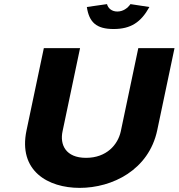

<svg xmlns="http://www.w3.org/2000/svg" viewBox="-20 -904 868 933"><path d="M193 -670 109 -271C67 -73 214 9 367 9C526 9 703 -78 744 -271L828 -670H652L567 -266C553 -201 498 -137 398 -137C299 -137 270 -201 284 -266L369 -670ZM402 -870 500 -884C505 -864 523 -848 550 -848C578 -848 600 -864 614 -884L706 -870C665 -796 616 -763 532 -763C448 -763 413 -796 402 -870Z"/></svg>

Font: LT Wave Black
Style: Italic
Weight: 900
Designer: Daniel Lyons
Version: Version 2.5 (Glyphs App)